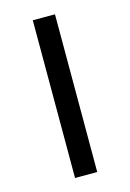

<svg xmlns="http://www.w3.org/2000/svg" viewBox="-90 -588 430 635"><g transform="rotate(-15 125.0 -270.0)"><path d="M163 -540V0H87V-540Z"/></g></svg>

Font: Pathway Extreme 8pt Thin Light
Style: Regular
Weight: 300
Version: Version 1.001;gftools[0.9.26]